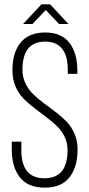

<svg xmlns="http://www.w3.org/2000/svg" viewBox="-20 -855 410 881"><path d="M129 -745H86L170 -835H210L294 -745H251L190 -809ZM186 -706Q262 -706 298.5 -658.5Q335 -611 335 -531V-516H291V-534Q291 -664 187 -664Q83 -664 83 -535Q83 -501 97 -472Q111 -443 133.5 -421.5Q156 -400 182.5 -380.5Q209 -361 236 -340.5Q263 -320 285.5 -297Q308 -274 322 -241Q336 -208 336 -169Q336 -89 299 -41.5Q262 6 185 6Q108 6 71 -41.5Q34 -89 34 -169V-205H78V-166Q78 -37 184 -37Q290 -37 290 -166Q290 -200 276 -228.5Q262 -257 239.5 -278Q217 -299 190.5 -319Q164 -339 137 -359.5Q110 -380 87.5 -403Q65 -426 51 -459Q37 -492 37 -532Q37 -613 74 -659Q111 -705 186 -706Z"/></svg>

Font: Bebas Neue Book
Style: Regular
Weight: 300
Designer: Ryoichi Tsunekawa
Foundry: Ryoichi Tsunekawa
Version: Version 1.003;PS 001.003;hotconv 1.0.88;makeotf.lib2.5.64775